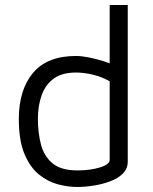

<svg xmlns="http://www.w3.org/2000/svg" viewBox="-20 -730 609 765"><path d="M287 15Q251 15 211 4.5Q171 -6 135.5 -34.5Q100 -63 77.5 -116.5Q55 -170 55 -256Q55 -372 111.5 -439.5Q168 -507 283 -507Q305 -507 335 -501Q365 -495 393.5 -486Q422 -477 442 -467L417 -442V-710H489V-86Q489 -58 469.5 -38.5Q450 -19 419 -7.5Q388 4 353 9.5Q318 15 287 15ZM288 -51Q340 -51 378.5 -63Q417 -75 417 -93V-406Q386 -424 350 -432.5Q314 -441 283 -441Q228 -441 195 -417.5Q162 -394 146.5 -352Q131 -310 131 -256Q131 -202 143 -155Q155 -108 189 -79.5Q223 -51 288 -51Z"/></svg>

Font: Maven Pro VF Beta
Style: Regular
Weight: 400
Designer: Joe Prince
Foundry: Joe Prince
Version: Version 2.002